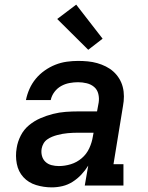

<svg xmlns="http://www.w3.org/2000/svg" viewBox="-20 -801 640 829"><path d="M203 8Q169 8 136 -2Q103 -12 81 -36Q59 -60 52.5 -94Q46 -128 52 -162Q56 -189 69.5 -215.5Q83 -242 105.5 -260.5Q128 -279 154.5 -290.5Q181 -302 208.5 -309Q236 -316 263.5 -318Q291 -320 318 -320H399L406 -358Q409 -377 404.5 -395.5Q400 -414 386.5 -425.5Q373 -437 354.5 -441.5Q336 -446 317 -446Q299 -446 280 -442.5Q261 -439 244 -429.5Q227 -420 215 -404Q203 -388 199 -369H92Q97 -394 107.5 -417.5Q118 -441 134.5 -461Q151 -481 173 -496.5Q195 -512 219 -521.5Q243 -531 268 -534.5Q293 -538 317 -538Q338 -538 359 -536Q380 -534 399.5 -528.5Q419 -523 437 -514Q455 -505 469.5 -492Q484 -479 494.5 -462Q505 -445 510 -425.5Q515 -406 515 -385Q515 -364 511 -343L470 -92H513V0H346L361 -86Q348 -65 331 -47Q314 -29 293.5 -16Q273 -3 250 2.5Q227 8 204 8Q204 8 204 8Q204 8 203 8ZM234 -84Q260 -84 286 -92Q312 -100 333 -118Q354 -136 365.5 -161Q377 -186 381 -212L384 -228H318Q306 -228 295 -227.5Q284 -227 272.5 -226Q261 -225 250 -223Q239 -221 227.5 -218Q216 -215 205 -210.5Q194 -206 184 -199Q174 -192 168 -181.5Q162 -171 160 -160Q157 -144 161 -128.5Q165 -113 176 -102.5Q187 -92 202.5 -88Q218 -84 234 -84ZM361 -586 227 -719 309 -781 423 -634Z"/></svg>

Font: Iosevka Curly Slab SmBdExObl
Style: Regular
Weight: 600
Width: 7
Italic angle: -9°
Monospace: yes
Designer: Belleve Invis
Foundry: Belleve Invis
Version: Version 11.1.0; ttfautohint (v1.8.3)